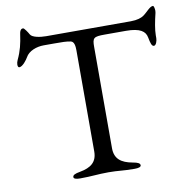

<svg xmlns="http://www.w3.org/2000/svg" viewBox="-79 -770 829 851"><g transform="rotate(-10 335.5 -344.5)"><path d="M376 -102V-558C376 -599 381 -604 432 -604H527C591 -604 614 -586 619 -558C624 -532 628 -517 638 -517C648 -517 654 -537 654 -549V-561C654 -587 661 -623 670 -660C670 -662 671 -666 671 -669C671 -679 668 -692 664 -692C649 -692 634 -670 614 -656C604 -649 585 -642 556 -642H175C147 -642 113 -648 105 -662C99 -673 85 -694 80 -694C75 -694 66 -693 63 -671C57 -629 50 -598 32 -560C29 -554 27 -546 27 -540C27 -533 29 -527 34 -527C49 -527 69 -554 75 -565C89 -591 125 -604 157 -604H204C238 -604 259 -604 278 -600C294 -597 296 -575 296 -557V-102C296 -54 268 -33 218 -24C195 -20 185 -15 185 -6C185 2 197 5 214 5C268 5 292 0 342 0C388 0 405 5 459 5C476 5 488 2 488 -6C488 -15 478 -20 455 -24C405 -33 376 -54 376 -102Z"/></g></svg>

Font: EB Garamond SC 08
Style: Regular
Weight: 400
Version: Version 0.016